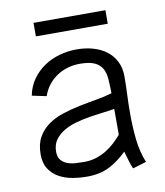

<svg xmlns="http://www.w3.org/2000/svg" viewBox="-75 -693 655 764"><g transform="rotate(-10 252.5 -311.0)"><path d="M402.3 -576.7H111.8V-631.3H402.3ZM401.4 7.8Q394 -9.3 388.9 -27.8Q383.8 -46.4 378.4 -64Q343.8 -29.8 305.7 -10.7Q267.6 8.3 216.3 8.3Q186.5 8.3 156.7 3.2Q127 -2 103 -15.4Q79.1 -28.8 64 -51.8Q48.8 -74.7 48.8 -110.4Q48.8 -151.9 64.5 -179.7Q80.1 -207.5 106 -226.1Q131.8 -244.6 165.5 -255.6Q199.2 -266.6 234.6 -273.9Q270 -281.2 304.9 -287.1Q339.8 -293 368.7 -301.8Q368.2 -333 366.5 -358.4Q364.7 -383.8 355 -401.6Q345.2 -419.4 324.2 -429.2Q303.2 -439 264.2 -439Q238.8 -439 214.8 -431.9Q190.9 -424.8 170.9 -411.4Q150.9 -397.9 136 -378.7Q121.1 -359.4 112.8 -335L54.7 -347.2Q62 -384.3 82 -412.4Q102.1 -440.4 130.1 -459.5Q158.2 -478.5 192.1 -488Q226.1 -497.6 261.7 -497.6Q297.4 -497.6 328.4 -488.8Q359.4 -480 382.1 -462.6Q404.8 -445.3 418 -419.4Q431.2 -393.6 431.2 -359.4Q431.2 -324.7 429.4 -285.9Q427.7 -247.1 427.7 -206.5Q427.7 -154.8 433.1 -104.2Q438.5 -53.7 456.5 -8.8ZM368.7 -238.3Q349.1 -234.9 322.3 -231.7Q295.4 -228.5 266.8 -223.9Q238.3 -219.2 210.4 -211.4Q182.6 -203.6 160.6 -190.4Q138.7 -177.2 125 -158Q111.3 -138.7 111.3 -110.4Q111.3 -89.4 121.1 -77.4Q130.9 -65.4 145.8 -59.6Q160.6 -53.7 179 -52.5Q197.3 -51.3 214.4 -51.3Q240.2 -51.3 262.2 -58.1Q284.2 -64.9 303.2 -76.4Q322.3 -87.9 338.6 -102.8Q355 -117.7 368.7 -133.8Z"/></g></svg>

Font: SengPathom
Style: Regular
Weight: 400
Designer: John M. Durdin
Foundry: Lao Script for Windows
Version: Version 1.300